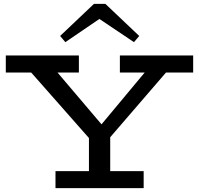

<svg xmlns="http://www.w3.org/2000/svg" viewBox="-20 -973 1028 993"><path d="M464 -232 120 -622H257L505 -330L750 -624H861L523 -232ZM267 0V-88H723V0ZM440 -40V-306H550V-40ZM10 -598V-686H388V-598ZM600 -598V-686H979V-598ZM318 -755 291 -787 466 -953H525L700 -787L673 -755L494 -875Z"/></svg>

Font: BioRhyme SemiExpanded
Style: Regular
Weight: 400
Width: 6
Designer: Aoife Mooney
Foundry: Aoife Mooney Type
Version: Version 1.600;gftools[0.9.33]